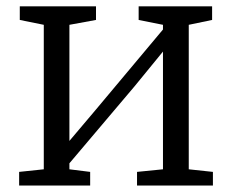

<svg xmlns="http://www.w3.org/2000/svg" viewBox="-20 -572 716 592"><path d="M39 0V-42L115 -50V-495.5L41 -510.5V-552.5H276V-510.5L194 -495.5V-137.5L273.5 -231.5L482.5 -481V-495.5L407.5 -510.5V-552.5H634V-510.5L562 -495.5V-50L636.5 -42V0H402.5V-42L482.5 -50V-413L395 -306L194 -68.5V-50L258 -42V0Z"/></svg>

Font: Merriweather 24pt Light
Style: Regular
Weight: 300
Designer: Eben Sorkin
Foundry: Eben Sorkin
Version: Version 2.100